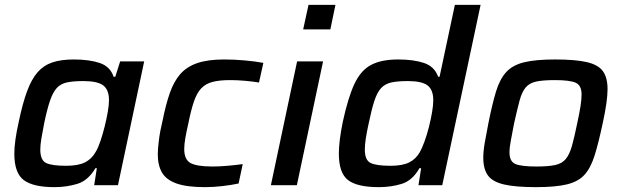

<svg xmlns="http://www.w3.org/2000/svg" viewBox="-20 -763 2555 791"><path d="M204 8Q117 8 78 -21Q39 -50 39 -130Q39 -155 43.5 -187.5Q48 -220 57 -260Q73 -337 91.5 -387Q110 -437 135 -465.5Q160 -494 196 -506Q232 -518 284 -518Q348 -518 391 -503.5Q434 -489 448 -447H455L475 -510H574L466 0H368L379 -70H373Q343 -19 298.5 -5.5Q254 8 204 8ZM252 -80Q302 -80 330 -94Q358 -108 374 -137Q384 -153 393.5 -181Q403 -209 411 -241Q419 -273 424 -302Q429 -331 429 -350Q429 -393 405.5 -411Q382 -429 323 -429Q282 -429 256 -423.5Q230 -418 214 -400.5Q198 -383 186 -348Q174 -313 162 -255Q155 -219 150.5 -192.5Q146 -166 146 -147Q146 -103 170 -91.5Q194 -80 252 -80Z M825 8Q750 8 707.5 -7Q665 -22 647.5 -52Q630 -82 630 -128Q630 -147 634.5 -184.5Q639 -222 650 -267Q663 -332 679.5 -379.5Q696 -427 722.5 -457.5Q749 -488 792.5 -503Q836 -518 903 -518Q946 -518 989.5 -514Q1033 -510 1065 -504L1047 -423Q1024 -427 991 -430Q958 -433 929 -433Q884 -433 855.5 -425.5Q827 -418 809 -399Q791 -380 779 -345Q767 -310 756 -255Q748 -220 743.5 -194Q739 -168 739 -149Q739 -105 765.5 -91Q792 -77 855 -77Q883 -77 918 -80Q953 -83 980 -87L963 -7Q935 -1 897.5 3.5Q860 8 825 8Z M1229 -642 1251 -743H1362L1341 -642ZM1096 0 1204 -510H1311L1203 0Z M1541 8Q1452 8 1414 -21Q1376 -50 1376 -130Q1376 -181 1392 -260Q1414 -362 1440.5 -418Q1467 -474 1509.5 -496Q1552 -518 1620 -518Q1684 -518 1727 -503.5Q1770 -489 1785 -447H1791L1854 -743H1960L1802 0H1704L1715 -70H1708Q1679 -19 1635 -5.5Q1591 8 1541 8ZM1589 -80Q1638 -80 1666 -94Q1694 -108 1710 -137Q1719 -153 1729 -180.5Q1739 -208 1747 -239.5Q1755 -271 1760 -300.5Q1765 -330 1765 -350Q1765 -393 1741.5 -411Q1718 -429 1660 -429Q1619 -429 1593 -423.5Q1567 -418 1550.5 -400.5Q1534 -383 1522.5 -348Q1511 -313 1499 -255Q1491 -219 1487 -192.5Q1483 -166 1483 -147Q1483 -103 1507 -91.5Q1531 -80 1589 -80Z M2188 8Q2104 8 2056.5 -3Q2009 -14 1990 -40.5Q1971 -67 1971 -113Q1971 -140 1977 -174.5Q1983 -209 1992 -255Q2008 -335 2023.5 -386Q2039 -437 2065.5 -466Q2092 -495 2139.5 -506.5Q2187 -518 2267 -518Q2351 -518 2398 -507Q2445 -496 2464 -469.5Q2483 -443 2483 -396Q2483 -346 2463 -255Q2446 -175 2430 -123.5Q2414 -72 2388.5 -43.5Q2363 -15 2316 -3.5Q2269 8 2188 8ZM2190 -77Q2238 -77 2266.5 -83Q2295 -89 2310.5 -107.5Q2326 -126 2336 -161Q2346 -196 2358 -255Q2367 -296 2371.5 -325Q2376 -354 2376 -374Q2376 -411 2352 -422Q2328 -433 2266 -433Q2217 -433 2189 -427Q2161 -421 2145.5 -402.5Q2130 -384 2120.5 -348.5Q2111 -313 2098 -255Q2090 -213 2084.5 -184Q2079 -155 2079 -135Q2079 -98 2103 -87.5Q2127 -77 2190 -77Z"/></svg>

Font: Saira Medium
Style: Italic
Weight: 500
Italic angle: -12°
Designer: Hector Gatti with collaboration of the Omnibus-Type team
Foundry: Omnibus-Type
Version: Version 1.100; ttfautohint (v1.8.3)